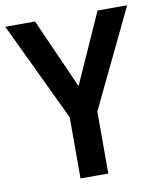

<svg xmlns="http://www.w3.org/2000/svg" viewBox="-81 -779 706 844"><g transform="rotate(-10 272.0 -357.0)"><path d="M272 -401 412 -714H544L334 -277V0H210V-273L0 -714H133Z"/></g></svg>

Font: Noto Sans Devanagari SemiCondensed SemiBold
Style: Regular
Weight: 600
Width: 4
Designer: Jelle Bosma - Monotype Design Team
Foundry: Monotype Imaging Inc.
Version: Version 2.004; ttfautohint (v1.8.4.7-5d5b)